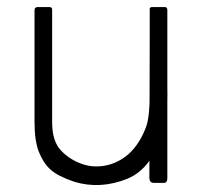

<svg xmlns="http://www.w3.org/2000/svg" viewBox="-20 -518 587 545"><path d="M455 -489V-267Q456 -233 453 -196Q428 -45 340 -10Q264 20 191 -2Q144 -18 123.5 -36.5Q103 -55 90.5 -86.5Q78 -118 78 -171V-489Q78 -498 87 -498H120Q129 -498 128 -489V-171Q128 -118 152.5 -91.5Q177 -65 213 -52.5Q249 -40 288 -50Q361 -70 394 -156Q406 -185 405 -271V-493Q405 -498 413 -498H448Q455 -498 455 -489ZM405 -418H455V-13Q455 1 446 1H416Q404 1 404 -14Z"/></svg>

Font: Vivano Light
Style: Regular
Weight: 300
Designer: Joe Prince, Josias Burgherr
Version: Version 2.064;September 19, 2022;FontCreator 14.0.0.2877 64-